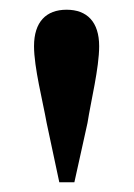

<svg xmlns="http://www.w3.org/2000/svg" viewBox="-20 -841 275 395"><path d="M117 -821C75 -821 50 -796 50 -746C50 -702 68 -633 76 -588L102 -466H133L160 -588C167 -633 184 -701 184 -746C184 -796 159 -821 117 -821Z"/></svg>

Font: Source Han Serif CN
Style: Bold
Weight: 700
Designer: Ryoko NISHIZUKA 西塚涼子 (kana & ideographs); Frank Grießhammer (Latin, Greek & Cyrillic); Wenlong ZHANG 张文龙 (bopomofo); San
Foundry: Adobe
Version: Version 2.003;hotconv 1.1.1;makeotfexe 2.6.0